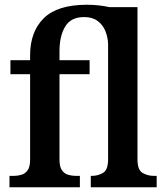

<svg xmlns="http://www.w3.org/2000/svg" viewBox="-20 -790 695 810"><path d="M20 0V-48H38Q54 -48 70 -52.5Q86 -57 96.5 -71.5Q107 -86 107 -116V-477H24V-536H107V-557Q107 -656 164.5 -713Q222 -770 347 -770Q374 -770 399 -767Q424 -764 441 -760H560V-118Q560 -73 581.5 -60.5Q603 -48 629 -48H641V0H363V-48H367Q393 -48 414.5 -60.5Q436 -73 436 -118V-605Q435 -633 424.5 -659Q414 -685 392 -701.5Q370 -718 335 -718Q279 -718 255 -678Q231 -638 231 -574V-536H358V-477H231V-116Q231 -86 241.5 -71.5Q252 -57 268 -52.5Q284 -48 300 -48H317V0Z"/></svg>

Font: Noto Serif SemiCondensed SemiBold
Style: Regular
Weight: 600
Width: 4
Designer: Monotype Design Team
Foundry: Monotype Imaging Inc.
Version: Version 2.013; ttfautohint (v1.8.4.7-5d5b)